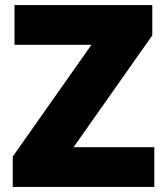

<svg xmlns="http://www.w3.org/2000/svg" viewBox="-20 -734 651 754"><path d="M586 0H30V-119L339 -558H37V-714H578V-595L269 -156H586Z"/></svg>

Font: Noto Sans Oriya Blk
Style: Regular
Weight: 900
Designer: Amélie Bonet and Sol Matas
Foundry: Google LLC
Version: Version 2.006; ttfautohint (v1.8.4.7-5d5b)